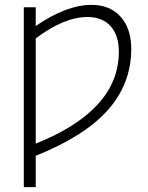

<svg xmlns="http://www.w3.org/2000/svg" viewBox="-20 -550 608 790"><path d="M127 91V220H78V-520H127V-443Q254 -530 356 -530Q432 -530 476 -481.5Q520 -433 520 -349Q520 -206 424.5 -98Q329 10 127 91ZM127 41Q469 -96 469 -337Q469 -405 435 -442.5Q401 -480 340 -480Q244 -480 127 -392Z"/></svg>

Font: Mplus 1p Light
Style: Regular
Weight: 300
Version: Version 1.061